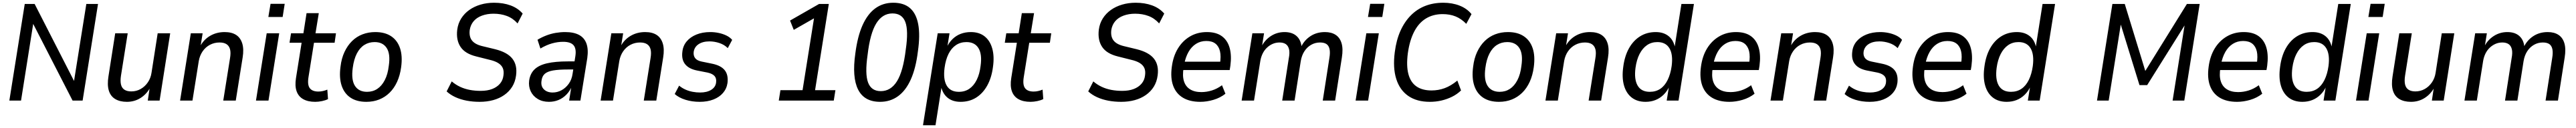

<svg xmlns="http://www.w3.org/2000/svg" viewBox="-20 -734 18740 934"><path d="M48 0 160 -705H232L530 -121H515L608 -705H693L581 0H508L210 -582H225L133 0Z M903 9Q852 9 818 -11.5Q784 -32 771.5 -73.5Q759 -115 769 -177L818 -491H909L860 -182Q854 -143 860 -117.5Q866 -92 885 -79.5Q904 -67 935 -67Q972 -67 1003 -84.5Q1034 -102 1055 -132.5Q1076 -163 1082 -202L1127 -491H1218L1141 0H1055L1070 -101H1076Q1049 -49 1004 -20Q959 9 903 9Z M1290 0 1368 -491H1454L1438 -391H1433Q1460 -444 1507.5 -472Q1555 -500 1614 -500Q1665 -500 1697 -479.5Q1729 -459 1742 -417.5Q1755 -376 1745 -314L1695 0H1604L1653 -308Q1660 -349 1653.5 -374Q1647 -399 1628 -411.5Q1609 -424 1577 -424Q1539 -424 1507 -407Q1475 -390 1454 -359.5Q1433 -329 1426 -289L1380 0Z M1932 -610 1948 -706H2051L2036 -610ZM1842 0 1920 -491H2011L1933 0Z M2273 9Q2220 9 2185.5 -10.5Q2151 -30 2137.5 -68.5Q2124 -107 2133 -164L2174 -422H2086L2097 -491H2187L2210 -638H2299L2275 -491H2424L2414 -422H2264L2224 -171Q2215 -115 2233.5 -90.5Q2252 -66 2296 -66Q2313 -66 2330 -70Q2347 -74 2361 -80L2366 -11Q2349 -2 2323 3.5Q2297 9 2273 9Z M2645 9Q2575 9 2529.5 -21.5Q2484 -52 2465 -109.5Q2446 -167 2457 -248Q2464 -308 2486 -355Q2508 -402 2541 -434.5Q2574 -467 2617 -483.5Q2660 -500 2710 -500Q2780 -500 2825.5 -469.5Q2871 -439 2890 -382Q2909 -325 2898 -244Q2890 -184 2868.5 -137Q2847 -90 2814 -57.5Q2781 -25 2738.5 -8Q2696 9 2645 9ZM2650 -64Q2692 -64 2724.5 -85.5Q2757 -107 2779 -149.5Q2801 -192 2808 -253Q2821 -340 2793 -383.5Q2765 -427 2705 -427Q2663 -427 2630 -406Q2597 -385 2575.5 -343Q2554 -301 2546 -239Q2534 -151 2562 -107.5Q2590 -64 2650 -64Z M3469 9Q3419 9 3374.5 0.5Q3330 -8 3293 -25Q3256 -42 3229 -67L3266 -140Q3294 -116 3327 -100.5Q3360 -85 3397.5 -78Q3435 -71 3476 -71Q3525 -71 3560 -84.5Q3595 -98 3616.5 -123Q3638 -148 3642 -182Q3647 -215 3637.5 -237Q3628 -259 3604 -274Q3580 -289 3540 -298L3445 -322Q3363 -342 3330 -392Q3297 -442 3306 -517Q3312 -563 3335 -599.5Q3358 -636 3394 -661.5Q3430 -687 3476 -700.5Q3522 -714 3574 -714Q3641 -714 3694 -694.5Q3747 -675 3782 -635L3745 -563Q3711 -601 3667 -617.5Q3623 -634 3570 -634Q3524 -634 3486 -620Q3448 -606 3425.5 -579.5Q3403 -553 3397 -516Q3391 -468 3412.5 -439.5Q3434 -411 3486 -398L3581 -375Q3670 -353 3707 -306Q3744 -259 3734 -184Q3728 -137 3706 -101.5Q3684 -66 3648.5 -41Q3613 -16 3567.5 -3.5Q3522 9 3469 9Z M3973 9Q3926 9 3891.5 -12Q3857 -33 3840.5 -68Q3824 -103 3829 -145Q3836 -196 3867.5 -227Q3899 -258 3959 -272Q4019 -286 4111 -286H4172L4163 -227H4112Q4045 -227 4004 -220Q3963 -213 3943 -195.5Q3923 -178 3919 -144Q3913 -105 3936.5 -82Q3960 -59 4000 -59Q4034 -59 4064.5 -75.5Q4095 -92 4117 -122.5Q4139 -153 4145 -195L4165 -322Q4174 -378 4152.5 -403.5Q4131 -429 4076 -429Q4037 -429 3996 -417.5Q3955 -406 3911 -380L3890 -444Q3920 -462 3953.5 -475Q3987 -488 4022 -494Q4057 -500 4091 -500Q4154 -500 4192.5 -479Q4231 -458 4246 -416Q4261 -374 4252 -310L4202 0H4120L4137 -107H4141Q4126 -70 4100 -43.5Q4074 -17 4042 -4Q4010 9 3973 9Z M4349 0 4427 -491H4513L4497 -391H4492Q4519 -444 4566.5 -472Q4614 -500 4673 -500Q4724 -500 4756 -479.5Q4788 -459 4801 -417.5Q4814 -376 4804 -314L4754 0H4663L4712 -308Q4719 -349 4712.5 -374Q4706 -399 4687 -411.5Q4668 -424 4636 -424Q4598 -424 4566 -407Q4534 -390 4513 -359.5Q4492 -329 4485 -289L4439 0Z M5070 9Q5014 9 4966 -6Q4918 -21 4888 -48L4920 -109Q4942 -91 4967 -80Q4992 -69 5019 -64Q5046 -59 5073 -59Q5122 -59 5153.5 -78.5Q5185 -98 5189 -132Q5193 -162 5178 -179Q5163 -196 5129 -204L5048 -220Q4990 -232 4963 -266.5Q4936 -301 4944 -359Q4949 -401 4975.5 -432.5Q5002 -464 5046 -482Q5090 -500 5147 -500Q5178 -500 5208.5 -493.5Q5239 -487 5264.5 -474.5Q5290 -462 5306 -443L5274 -383Q5249 -408 5213 -420Q5177 -432 5141 -432Q5092 -432 5061.5 -411.5Q5031 -391 5026 -355Q5023 -328 5036.5 -310Q5050 -292 5083 -285L5161 -269Q5224 -256 5251.5 -222Q5279 -188 5272 -129Q5266 -87 5239.5 -56Q5213 -25 5169.5 -8Q5126 9 5070 9Z M5645 0 5657 -76H5818L5906 -630L5948 -627L5754 -516L5727 -584L5938 -705H6009L5909 -76H6057L6045 0Z M6382 9Q6267 9 6222 -80.5Q6177 -170 6202 -345Q6218 -469 6254.5 -550.5Q6291 -632 6347 -673Q6403 -714 6478 -714Q6555 -714 6600 -674.5Q6645 -635 6659.5 -556Q6674 -477 6657 -359Q6642 -236 6605.5 -154.5Q6569 -73 6512.5 -32Q6456 9 6382 9ZM6387 -69Q6460 -69 6505 -141.5Q6550 -214 6569 -374Q6589 -511 6565.5 -573.5Q6542 -636 6472 -636Q6399 -636 6354 -563Q6309 -490 6291 -333Q6271 -195 6294.5 -132Q6318 -69 6387 -69Z M6694 180 6801 -491H6887L6870 -385H6865Q6883 -424 6909.5 -449.5Q6936 -475 6969.5 -487.5Q7003 -500 7042 -500Q7103 -500 7142.5 -468.5Q7182 -437 7198 -379.5Q7214 -322 7203 -245Q7193 -167 7161.5 -110Q7130 -53 7081 -22Q7032 9 6967 9Q6910 9 6873.5 -20.5Q6837 -50 6825 -105H6830L6785 180ZM6955 -64Q6999 -64 7031.5 -86.5Q7064 -109 7085 -151.5Q7106 -194 7113 -253Q7125 -337 7098 -382Q7071 -427 7010 -427Q6967 -427 6934 -405Q6901 -383 6880 -341Q6859 -299 6851 -239Q6840 -155 6866.5 -109.5Q6893 -64 6955 -64Z M7476 9Q7423 9 7388.5 -10.5Q7354 -30 7340.5 -68.5Q7327 -107 7336 -164L7377 -422H7289L7300 -491H7390L7413 -638H7502L7478 -491H7627L7617 -422H7467L7427 -171Q7418 -115 7436.5 -90.5Q7455 -66 7499 -66Q7516 -66 7533 -70Q7550 -74 7564 -80L7569 -11Q7552 -2 7526 3.5Q7500 9 7476 9Z M8136 9Q8086 9 8041.5 0.5Q7997 -8 7960 -25Q7923 -42 7896 -67L7933 -140Q7961 -116 7994 -100.5Q8027 -85 8064.5 -78Q8102 -71 8143 -71Q8192 -71 8227 -84.5Q8262 -98 8283.5 -123Q8305 -148 8309 -182Q8314 -215 8304.5 -237Q8295 -259 8271 -274Q8247 -289 8207 -298L8112 -322Q8030 -342 7997 -392Q7964 -442 7973 -517Q7979 -563 8002 -599.5Q8025 -636 8061 -661.5Q8097 -687 8143 -700.5Q8189 -714 8241 -714Q8308 -714 8361 -694.5Q8414 -675 8449 -635L8412 -563Q8378 -601 8334 -617.5Q8290 -634 8237 -634Q8191 -634 8153 -620Q8115 -606 8092.5 -579.5Q8070 -553 8064 -516Q8058 -468 8079.5 -439.5Q8101 -411 8153 -398L8248 -375Q8337 -353 8374 -306Q8411 -259 8401 -184Q8395 -137 8373 -101.5Q8351 -66 8315.5 -41Q8280 -16 8234.5 -3.5Q8189 9 8136 9Z M8711 9Q8635 9 8585 -21Q8535 -51 8514 -108Q8493 -165 8504 -246Q8514 -324 8548.5 -380.5Q8583 -437 8637 -468.5Q8691 -500 8759 -500Q8827 -500 8868 -470Q8909 -440 8924.5 -385Q8940 -330 8930 -254L8925 -223H8572L8581 -284H8872L8854 -267Q8863 -323 8854.5 -359.5Q8846 -396 8821.5 -415.5Q8797 -435 8755 -435Q8713 -435 8680 -414Q8647 -393 8625.5 -355Q8604 -317 8594 -265L8590 -241Q8580 -182 8592 -142.5Q8604 -103 8636.5 -82.5Q8669 -62 8719 -62Q8757 -62 8795.5 -74Q8834 -86 8869 -112L8894 -50Q8856 -20 8807 -5.5Q8758 9 8711 9Z M9012 0 9090 -491H9175L9159 -390H9154Q9179 -441 9224 -470.5Q9269 -500 9324 -500Q9379 -500 9411 -471.5Q9443 -443 9448 -391H9444Q9468 -441 9513 -470.5Q9558 -500 9618 -500Q9665 -500 9696 -479.5Q9727 -459 9739 -418Q9751 -377 9741 -314L9692 0H9602L9650 -309Q9657 -350 9651.5 -375.5Q9646 -401 9629 -412.5Q9612 -424 9582 -424Q9547 -424 9517.5 -407Q9488 -390 9468.5 -360Q9449 -330 9442 -288L9397 0H9307L9355 -309Q9363 -350 9356.5 -375.5Q9350 -401 9332.5 -412.5Q9315 -424 9288 -424Q9261 -424 9238 -414Q9215 -404 9196 -386Q9177 -368 9165 -343.5Q9153 -319 9148 -290L9102 0Z M9931 -610 9947 -706H10050L10035 -610ZM9841 0 9919 -491H10010L9932 0Z M10381 9Q10286 9 10224 -34Q10162 -77 10136.5 -158.5Q10111 -240 10126 -354Q10137 -441 10166.5 -507.5Q10196 -574 10241.5 -620.5Q10287 -667 10346.5 -690.5Q10406 -714 10479 -714Q10544 -714 10597.5 -693Q10651 -672 10684 -631L10646 -560Q10610 -597 10568.5 -614Q10527 -631 10474 -631Q10405 -631 10352.5 -599Q10300 -567 10267 -503Q10234 -439 10221 -346Q10209 -254 10225 -193.5Q10241 -133 10283.5 -103.5Q10326 -74 10393 -74Q10444 -74 10489.5 -91Q10535 -108 10581 -146L10608 -74Q10579 -46 10542.5 -28Q10506 -10 10465.5 -0.5Q10425 9 10381 9Z M10884 9Q10814 9 10768.5 -21.5Q10723 -52 10704 -109.5Q10685 -167 10696 -248Q10703 -308 10725 -355Q10747 -402 10780 -434.5Q10813 -467 10856 -483.5Q10899 -500 10949 -500Q11019 -500 11064.5 -469.5Q11110 -439 11129 -382Q11148 -325 11137 -244Q11129 -184 11107.5 -137Q11086 -90 11053 -57.5Q11020 -25 10977.5 -8Q10935 9 10884 9ZM10889 -64Q10931 -64 10963.5 -85.5Q10996 -107 11018 -149.5Q11040 -192 11047 -253Q11060 -340 11032 -383.5Q11004 -427 10944 -427Q10902 -427 10869 -406Q10836 -385 10814.5 -343Q10793 -301 10785 -239Q10773 -151 10801 -107.5Q10829 -64 10889 -64Z M11222 0 11300 -491H11386L11370 -391H11365Q11392 -444 11439.5 -472Q11487 -500 11546 -500Q11597 -500 11629 -479.5Q11661 -459 11674 -417.5Q11687 -376 11677 -314L11627 0H11536L11585 -308Q11592 -349 11585.5 -374Q11579 -399 11560 -411.5Q11541 -424 11509 -424Q11471 -424 11439 -407Q11407 -390 11386 -359.5Q11365 -329 11358 -289L11312 0Z M11950 9Q11889 9 11849 -22.5Q11809 -54 11793 -111.5Q11777 -169 11788 -247Q11798 -325 11829.5 -381.5Q11861 -438 11910.5 -469Q11960 -500 12024 -500Q12081 -500 12117.5 -470.5Q12154 -441 12164 -387H12161L12211 -705H12302L12190 0H12104L12121 -107H12125Q12108 -69 12081.5 -43Q12055 -17 12022 -4Q11989 9 11950 9ZM11981 -64Q12025 -64 12057.5 -86Q12090 -108 12111 -151Q12132 -194 12140 -252Q12151 -336 12124 -381.5Q12097 -427 12036 -427Q11993 -427 11960.5 -404.5Q11928 -382 11906.5 -340Q11885 -298 11877 -239Q11866 -155 11892.5 -109.5Q11919 -64 11981 -64Z M12560 9Q12484 9 12434 -21Q12384 -51 12363 -108Q12342 -165 12353 -246Q12363 -324 12397.5 -380.5Q12432 -437 12486 -468.5Q12540 -500 12608 -500Q12676 -500 12717 -470Q12758 -440 12773.5 -385Q12789 -330 12779 -254L12774 -223H12421L12430 -284H12721L12703 -267Q12712 -323 12703.5 -359.5Q12695 -396 12670.5 -415.5Q12646 -435 12604 -435Q12562 -435 12529 -414Q12496 -393 12474.5 -355Q12453 -317 12443 -265L12439 -241Q12429 -182 12441 -142.5Q12453 -103 12485.5 -82.5Q12518 -62 12568 -62Q12606 -62 12644.5 -74Q12683 -86 12718 -112L12743 -50Q12705 -20 12656 -5.5Q12607 9 12560 9Z M12859 0 12937 -491H13023L13007 -391H13002Q13029 -444 13076.5 -472Q13124 -500 13183 -500Q13234 -500 13266 -479.5Q13298 -459 13311 -417.5Q13324 -376 13314 -314L13264 0H13173L13222 -308Q13229 -349 13222.5 -374Q13216 -399 13197 -411.5Q13178 -424 13146 -424Q13108 -424 13076 -407Q13044 -390 13023 -359.5Q13002 -329 12995 -289L12949 0Z M13580 9Q13524 9 13476 -6Q13428 -21 13398 -48L13430 -109Q13452 -91 13477 -80Q13502 -69 13529 -64Q13556 -59 13583 -59Q13632 -59 13663.5 -78.5Q13695 -98 13699 -132Q13703 -162 13688 -179Q13673 -196 13639 -204L13558 -220Q13500 -232 13473 -266.5Q13446 -301 13454 -359Q13459 -401 13485.5 -432.5Q13512 -464 13556 -482Q13600 -500 13657 -500Q13688 -500 13718.5 -493.5Q13749 -487 13774.5 -474.5Q13800 -462 13816 -443L13784 -383Q13759 -408 13723 -420Q13687 -432 13651 -432Q13602 -432 13571.5 -411.5Q13541 -391 13536 -355Q13533 -328 13546.5 -310Q13560 -292 13593 -285L13671 -269Q13734 -256 13761.5 -222Q13789 -188 13782 -129Q13776 -87 13749.5 -56Q13723 -25 13679.5 -8Q13636 9 13580 9Z M14102 9Q14026 9 13976 -21Q13926 -51 13905 -108Q13884 -165 13895 -246Q13905 -324 13939.5 -380.5Q13974 -437 14028 -468.5Q14082 -500 14150 -500Q14218 -500 14259 -470Q14300 -440 14315.5 -385Q14331 -330 14321 -254L14316 -223H13963L13972 -284H14263L14245 -267Q14254 -323 14245.5 -359.5Q14237 -396 14212.5 -415.5Q14188 -435 14146 -435Q14104 -435 14071 -414Q14038 -393 14016.5 -355Q13995 -317 13985 -265L13981 -241Q13971 -182 13983 -142.5Q13995 -103 14027.5 -82.5Q14060 -62 14110 -62Q14148 -62 14186.5 -74Q14225 -86 14260 -112L14285 -50Q14247 -20 14198 -5.5Q14149 9 14102 9Z M14577 9Q14516 9 14476 -22.5Q14436 -54 14420 -111.5Q14404 -169 14415 -247Q14425 -325 14456.5 -381.5Q14488 -438 14537.5 -469Q14587 -500 14651 -500Q14708 -500 14744.5 -470.5Q14781 -441 14791 -387H14788L14838 -705H14929L14817 0H14731L14748 -107H14752Q14735 -69 14708.5 -43Q14682 -17 14649 -4Q14616 9 14577 9ZM14608 -64Q14652 -64 14684.5 -86Q14717 -108 14738 -151Q14759 -194 14767 -252Q14778 -336 14751 -381.5Q14724 -427 14663 -427Q14620 -427 14587.5 -404.5Q14555 -382 14533.5 -340Q14512 -298 14504 -239Q14493 -155 14519.5 -109.5Q14546 -64 14608 -64Z M15234 0 15346 -705H15436L15591 -198H15574L15888 -705H15981L15869 0H15784L15875 -574H15887L15599 -113H15543L15401 -574H15410L15319 0Z M16253 9Q16177 9 16127 -21Q16077 -51 16056 -108Q16035 -165 16046 -246Q16056 -324 16090.5 -380.5Q16125 -437 16179 -468.5Q16233 -500 16301 -500Q16369 -500 16410 -470Q16451 -440 16466.5 -385Q16482 -330 16472 -254L16467 -223H16114L16123 -284H16414L16396 -267Q16405 -323 16396.5 -359.5Q16388 -396 16363.5 -415.5Q16339 -435 16297 -435Q16255 -435 16222 -414Q16189 -393 16167.5 -355Q16146 -317 16136 -265L16132 -241Q16122 -182 16134 -142.5Q16146 -103 16178.5 -82.5Q16211 -62 16261 -62Q16299 -62 16337.5 -74Q16376 -86 16411 -112L16436 -50Q16398 -20 16349 -5.5Q16300 9 16253 9Z M16728 9Q16667 9 16627 -22.5Q16587 -54 16571 -111.5Q16555 -169 16566 -247Q16576 -325 16607.5 -381.5Q16639 -438 16688.5 -469Q16738 -500 16802 -500Q16859 -500 16895.5 -470.5Q16932 -441 16942 -387H16939L16989 -705H17080L16968 0H16882L16899 -107H16903Q16886 -69 16859.5 -43Q16833 -17 16800 -4Q16767 9 16728 9ZM16759 -64Q16803 -64 16835.5 -86Q16868 -108 16889 -151Q16910 -194 16918 -252Q16929 -336 16902 -381.5Q16875 -427 16814 -427Q16771 -427 16738.5 -404.5Q16706 -382 16684.5 -340Q16663 -298 16655 -239Q16644 -155 16670.5 -109.5Q16697 -64 16759 -64Z M17208 -610 17224 -706H17327L17312 -610ZM17118 0 17196 -491H17287L17209 0Z M17518 9Q17467 9 17433 -11.5Q17399 -32 17386.5 -73.5Q17374 -115 17384 -177L17433 -491H17524L17475 -182Q17469 -143 17475 -117.5Q17481 -92 17500 -79.5Q17519 -67 17550 -67Q17587 -67 17618 -84.5Q17649 -102 17670 -132.5Q17691 -163 17697 -202L17742 -491H17833L17756 0H17670L17685 -101H17691Q17664 -49 17619 -20Q17574 9 17518 9Z M17907 0 17985 -491H18070L18054 -390H18049Q18074 -441 18119 -470.5Q18164 -500 18219 -500Q18274 -500 18306 -471.5Q18338 -443 18343 -391H18339Q18363 -441 18408 -470.5Q18453 -500 18513 -500Q18560 -500 18591 -479.5Q18622 -459 18634 -418Q18646 -377 18636 -314L18587 0H18497L18545 -309Q18552 -350 18546.5 -375.5Q18541 -401 18524 -412.5Q18507 -424 18477 -424Q18442 -424 18412.5 -407Q18383 -390 18363.5 -360Q18344 -330 18337 -288L18292 0H18202L18250 -309Q18258 -350 18251.5 -375.5Q18245 -401 18227.5 -412.5Q18210 -424 18183 -424Q18156 -424 18133 -414Q18110 -404 18091 -386Q18072 -368 18060 -343.5Q18048 -319 18043 -290L17997 0Z"/></svg>

Font: Nunito Sans 10pt SemiCondensed Medium
Style: Italic
Weight: 500
Width: 4
Italic angle: -9°
Designer: Vernon Adams
Foundry: Vernon Adams
Version: Version 3.101;gftools[0.9.27]